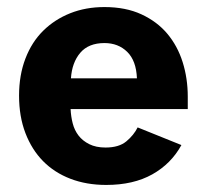

<svg xmlns="http://www.w3.org/2000/svg" viewBox="-20 -510 579 544"><path d="M494 -99Q465 -46 411.5 -16Q358 14 281 14Q225 14 179.5 -3.5Q134 -21 102 -53.5Q70 -86 52 -133Q34 -180 34 -239Q34 -297 52 -344Q70 -391 102.5 -423Q135 -455 179 -472.5Q223 -490 276 -490Q336 -490 380.5 -469.5Q425 -449 454 -414.5Q483 -380 497.5 -334Q512 -288 512 -236V-201H180Q181 -180 186 -160.5Q191 -141 202.5 -126Q214 -111 233 -101.5Q252 -92 279 -92Q317 -92 338 -109.5Q359 -127 370 -149ZM276 -388Q231 -388 207.5 -360.5Q184 -333 181 -288H368Q366 -338 340.5 -363Q315 -388 276 -388Z"/></svg>

Font: Post Grotesk Bold
Style: Bold
Weight: 700
Version: Version 1.0